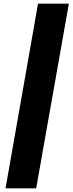

<svg xmlns="http://www.w3.org/2000/svg" viewBox="-20 -820 393 1040"><path d="M186 -800H353L176 200H10Z"/></svg>

Font: Overused Grotesk ExtraBold
Style: Italic
Weight: 800
Italic angle: -10°
Version: Version 0.003